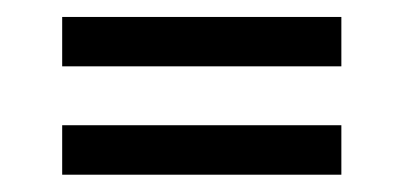

<svg xmlns="http://www.w3.org/2000/svg" viewBox="-20 -497 467 222"><path d="M51.9 -420.3V-477.4H374.7V-420.3ZM51.9 -295V-352.2H374.7V-295Z"/></svg>

Font: Big Shoulders Display SC Thin
Style: Regular
Weight: 100
Designer: Patric King
Foundry: XO Type Co
Version: Version 2.002